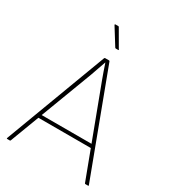

<svg xmlns="http://www.w3.org/2000/svg" viewBox="-202 -950 946 1057"><g transform="rotate(30 271.0 -422.0)"><path d="M14 0Q10 0 11 -4L254 -652Q256 -655 259 -655H283Q287 -655 288 -652L531 -4Q533 0 528 0H511Q508 0 507 -3L305 -540Q296 -563 288 -587Q280 -611 272 -634H271Q262 -610 254 -585.5Q246 -561 237 -537L35 -3Q34 0 30 0ZM97 -187 105 -209H435L443 -187ZM284 -730Q280 -730 278 -733L212 -839Q211 -841 212 -842.5Q213 -844 214 -844H233Q237 -844 238 -841L300 -734Q302 -733 301.5 -731.5Q301 -730 298 -730Z"/></g></svg>

Font: Sofia Sans Thin
Style: Regular
Weight: 250
Designer: Botio Nikoltchev, Ani Petrova
Foundry: lettersoup
Version: Version 4.101